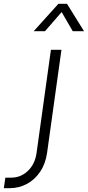

<svg xmlns="http://www.w3.org/2000/svg" viewBox="-154 -800 459 1003"><path d="M-134 183 -126 128H-96Q-44.5 128 -7.8 92.2Q29 56.5 37 -1L112 -540H167L92 -2Q84 55 56.2 96.5Q28.5 138 -13 160.5Q-54.5 183 -104 183ZM22 -637 151 -780H196L285 -637H226L168 -737L81 -637Z"/></svg>

Font: Mohave Light
Style: Italic
Weight: 300
Italic angle: -8°
Designer: Gumpita Rahayu
Foundry: Tokotype
Version: Version 2.003